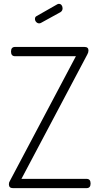

<svg xmlns="http://www.w3.org/2000/svg" viewBox="-20 -974 514 994"><path d="M26 -20Q26 -30 31 -37L373 -683H58Q37 -683 37 -707Q37 -731 58 -731H417Q438 -731 438 -713Q438 -702 432 -692L91 -48H428Q449 -48 449 -24Q449 0 428 0H47Q26 0 26 -20ZM161 -876Q161 -887 170 -891L277 -952Q281 -954 285 -954Q294 -954 299 -947Q304 -940 304 -931Q304 -918 293 -911L193 -856Q188 -853 183 -853Q174 -853 167.5 -860Q161 -867 161 -876Z"/></svg>

Font: Terminal Dosis
Style: Light
Weight: 300
Designer: EdgarTolentino, PabloImpallari, IginoMarini
Foundry: EdgarTolentino, PabloImpallari, IginoMarini
Version: Version 1.006